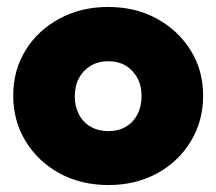

<svg xmlns="http://www.w3.org/2000/svg" viewBox="-20 -521 622 552"><path d="M292 11Q213 11 151.5 -22.5Q90 -56 54 -114.5Q18 -173 18 -246Q18 -319 53.5 -376.5Q89 -434 151 -467.5Q213 -501 291 -501Q369 -501 430.5 -467.5Q492 -434 528 -376.5Q564 -319 564 -246Q564 -173 528.5 -114.5Q493 -56 431.5 -22.5Q370 11 292 11ZM291 -144Q320 -144 341.5 -156.5Q363 -169 375 -192Q387 -215 387 -245Q387 -275 374.5 -297.5Q362 -320 341 -332.5Q320 -345 291 -345Q263 -345 241 -332Q219 -319 207 -296.5Q195 -274 195 -244Q195 -215 207 -192Q219 -169 241 -156.5Q263 -144 291 -144Z"/></svg>

Font: Outfit ExtraBold
Style: Regular
Weight: 800
Designer: Rodrigo Fuenzalida
Foundry: fragTYPE
Version: Version 1.100;gftools[0.9.27]